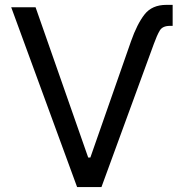

<svg xmlns="http://www.w3.org/2000/svg" viewBox="-20 -757 744 777"><path d="M510.3 -590.3Q534.7 -659.7 564.9 -698.5Q595.2 -737.3 653.3 -737.3H678.7V-652.3H667.5Q637.7 -652.3 626.5 -633.3Q615.2 -614.3 602.5 -579.1L390.6 0H292L25.4 -727.5H124L336.9 -119.6H345.7Z"/></svg>

Font: Inter Variable LoSnoCo
Style: Regular
Weight: 400
Designer: Rasmus Andersson
Foundry: rsms
Version: Version 4.000;git-a52131595; featfreeze: case,dlig,ss01,ss02